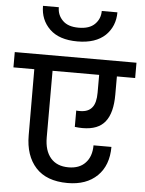

<svg xmlns="http://www.w3.org/2000/svg" viewBox="-88 -1068 828 1100"><g transform="rotate(5 326.0 -518.5)"><path d="M356 -437C356 -437 356 -343 356 -343C356 -343 356 -343 356 -343C372 -341 387 -340 400 -340C400 -340 400 -340 400 -340C461 -340 504 -357 531 -392C558 -426 571 -478 571 -547C571 -547 571 -652 571 -652C571 -652 676 -652 676 -652C676 -652 676 -740 676 -740C676 -740 -24 -740 -24 -740C-24 -740 -24 -652 -24 -652C-24 -652 96 -652 96 -652C96 -652 97 -272 97 -272C97 -272 97 -272 97 -272C97 -194 118 -132 159 -87C200 -42 261 -19 342 -19C342 -19 342 -19 342 -19C414 -19 471 -39 513 -80C554 -120 575 -176 575 -247C575 -247 472 -247 472 -247C472 -247 472 -247 472 -247C472 -204 460 -170 437 -146C414 -121 381 -109 340 -109C340 -109 340 -109 340 -109C295 -109 261 -123 237 -151C213 -179 201 -218 201 -269C201 -269 201 -652 201 -652C201 -652 469 -652 469 -652C469 -652 469 -550 469 -550C469 -550 469 -550 469 -550C469 -511 462 -482 447 -464C432 -445 409 -436 377 -436C377 -436 377 -436 377 -436C368 -436 361 -436 356 -437ZM542 -1018C542 -1018 452 -1018 452 -1018C452 -1018 452 -1018 452 -1018C452 -988 442 -963 421 -942C400 -921 369 -911 328 -911C328 -911 328 -911 328 -911C287 -911 257 -921 236 -942C215 -963 205 -988 205 -1018C205 -1018 114 -1018 114 -1018C114 -1018 114 -1018 114 -1018C114 -964 132 -920 168 -885C204 -850 257 -832 328 -832C328 -832 328 -832 328 -832C398 -832 451 -850 488 -885C524 -920 542 -965 542 -1018Z"/></g></svg>

Font: Girnar Poppins
Style: Medium
Weight: 500
Designer: Ninad Kale (Devanagari), Jonny Pinhorn (Latin)
Foundry: Indian Type Foundry
Version: ""